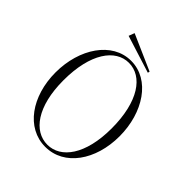

<svg xmlns="http://www.w3.org/2000/svg" viewBox="-232 -992 1152 1152"><g transform="rotate(45 343.5 -416.0)"><path d="M344 15C505 15 615 -143 615 -345C615 -546 505 -715 344 -715C183 -715 72 -546 72 -345C72 -143 183 15 344 15ZM344 -3C229 -3 139 -123 139 -345C139 -574 229 -697 343 -697C458 -697 548 -574 548 -345C548 -123 458 -3 344 -3ZM227 -810 465 -735 468 -747 241 -847Z"/></g></svg>

Font: Sprat Condensed Light
Style: Regular
Weight: 300
Width: 3
Designer: Ethan Nakache
Foundry: Collletttivo
Version: Version 2.000;Glyphs 3.2 (3217)